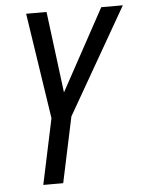

<svg xmlns="http://www.w3.org/2000/svg" viewBox="-52 -756 594 797"><g transform="rotate(-5 245.0 -357.0)"><path d="M96 0H179L237 -273L490 -714H400L215 -375L172 -714H87L154 -273Z"/></g></svg>

Font: Noto Sans Condensed
Style: Italic
Weight: 400
Width: 3
Italic angle: -12°
Designer: Monotype Design Team
Foundry: Monotype Imaging Inc.
Version: Version 2.013